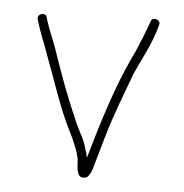

<svg xmlns="http://www.w3.org/2000/svg" viewBox="-42 -547 545 570"><g transform="rotate(5 230.5 -262.0)"><path d="M367 -449 360 -433C353.8 -416 346.3 -399.6 338 -383C294.4 -289.5 262.5 -184.6 232 -78C230.7 -86 229 -92.3 227 -97L223 -111C220.5 -121 212.8 -137.5 208 -146L198 -166C193.3 -174.7 189.7 -183 187 -191C159.9 -250.7 137.6 -312.9 115 -378C103 -415.6 87.4 -445.5 77 -482C74 -500.2 45.2 -491.4 51 -474C58 -449.7 67.5 -423.8 77 -401L89 -368C116.6 -295.5 139.9 -220.1 173 -154L183 -134C191.4 -114.3 199.9 -96.1 205 -73C206.9 -52.5 204.8 -19.2 224.5 -18.5C233.5 -18.2 239.3 -20.7 242 -26C247.3 -32.7 251.7 -42.7 255 -56C262.8 -82.7 272 -115.4 280 -143.5C298.9 -209.6 325.4 -276.5 348 -338C369.8 -387 397.3 -434.3 411 -489C417.5 -505.2 388.5 -514.4 385 -497C378.8 -480.5 373.7 -466.4 367 -449Z"/></g></svg>

Font: HoneyBee
Style: XLit
Weight: 200
Foundry: Cannot Into Space Fonts
Version: Version 0.89